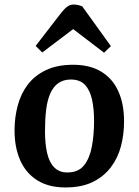

<svg xmlns="http://www.w3.org/2000/svg" viewBox="-20 -810 610 845"><path d="M268 15Q194 15 144 -16.5Q94 -48 69 -104.5Q44 -161 44 -236Q44 -293 58 -345.5Q72 -398 102.5 -438Q133 -478 182.5 -501.5Q232 -525 302 -525Q375 -525 425 -495Q475 -465 500.5 -409Q526 -353 526 -276Q526 -219 512.5 -167Q499 -115 468 -74Q437 -33 388 -9Q339 15 268 15ZM276 -51Q325 -51 350 -82.5Q375 -114 384.5 -166Q394 -218 394 -277Q394 -331 385 -372Q376 -413 354 -436.5Q332 -460 292 -460Q259 -460 236.5 -444Q214 -428 201 -398Q188 -368 183 -326Q178 -284 178 -232Q178 -177 187.5 -136Q197 -95 219 -73Q241 -51 276 -51ZM468 -607 438 -578 302 -682 166 -579 137 -608 252 -757Q266 -774 278 -782Q290 -790 303 -790Q314 -790 323 -788Q332 -786 342 -782Z"/></svg>

Font: Literata 18pt SemiBold
Style: Italic
Weight: 600
Italic angle: -2°
Designer: Latin by Veronika Burian and Jose Scaglione. Greek by Irene Vlachou. Cyrillic by Vera Evstafieva
Foundry: TypeTogether
Version: Version 3.103;gftools[0.9.29]